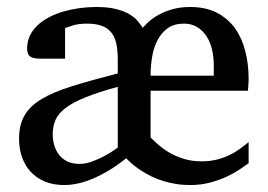

<svg xmlns="http://www.w3.org/2000/svg" viewBox="-20 -514 761 546"><path d="M587.9 -329.1Q587.9 -351.6 583 -372.8Q578.1 -394 567.6 -410.4Q557.1 -426.8 541 -436.8Q524.9 -446.8 502.9 -446.8Q475.1 -446.8 457 -433.8Q439 -420.9 428 -399.9Q417 -378.9 412.6 -352.3Q408.2 -325.7 408.2 -298.8H587.9ZM314.9 -267.1Q259.8 -252 223.9 -237.5Q188 -223.1 167.2 -207.5Q146.5 -191.9 138.2 -173.6Q129.9 -155.3 129.9 -132.8Q129.9 -115.7 134.5 -100.3Q139.2 -85 148.4 -73.2Q157.7 -61.5 172.1 -54.7Q186.5 -47.9 206.1 -47.9Q223.6 -47.9 242.7 -54.9Q261.7 -62 277.8 -70.8Q296.9 -81.1 314.9 -94.2ZM687 -49.8Q676.3 -42 660.2 -31.2Q644 -20.5 623.3 -11Q602.5 -1.5 576.7 5.4Q550.8 12.2 521 12.2Q499 12.2 479.7 9Q460.4 5.9 443.4 0.5Q426.3 -4.9 412.1 -11.7Q397.9 -18.6 386.2 -25.9Q358.9 -42.5 338.9 -64Q312.5 -42.5 283.7 -25.9Q271 -18.6 256.8 -11.7Q242.7 -4.9 227.3 0.5Q211.9 5.9 195.8 9Q179.7 12.2 163.1 12.2Q131.3 12.2 107.4 2.2Q83.5 -7.8 67.1 -25.6Q50.8 -43.5 42.5 -67.4Q34.2 -91.3 34.2 -119.1Q34.2 -158.7 49.6 -185.5Q64.9 -212.4 98.4 -232.4Q131.8 -252.4 185.3 -269Q238.8 -285.6 314.9 -305.2V-346.2Q314.9 -371.1 310.8 -389.9Q306.6 -408.7 296.6 -421.4Q286.6 -434.1 269.8 -440.4Q252.9 -446.8 228 -446.8Q203.6 -446.8 188 -441.9Q172.4 -437 165 -434.1V-347.2H95.2Q75.2 -347.2 66.2 -353Q57.1 -358.9 57.1 -376Q57.1 -396.5 65.4 -413.3Q73.7 -430.2 87.9 -443.1Q102.1 -456.1 121.1 -465.8Q140.1 -475.6 161.9 -481.7Q183.6 -487.8 207 -491Q230.5 -494.1 252.9 -494.1Q288.1 -494.1 311.3 -488Q334.5 -481.9 349.1 -472.9Q363.8 -463.9 372.1 -453.6Q380.4 -443.4 386.2 -435.1Q392.1 -442.4 403.1 -452.4Q414.1 -462.4 430.7 -471.7Q447.3 -481 469.7 -487.5Q492.2 -494.1 521 -494.1Q565.4 -494.1 597.2 -477.5Q628.9 -460.9 648.7 -432.9Q668.5 -404.8 677.7 -367.9Q687 -331.1 687 -291Q687 -286.6 686.8 -280.5Q686.5 -274.4 686 -269Q685.5 -262.7 685.1 -255.9H408.2V-123Q418.9 -112.3 432.9 -100.3Q446.8 -88.4 464.6 -78.4Q482.4 -68.4 504.4 -61.8Q526.4 -55.2 553.2 -55.2Q575.7 -55.2 594.2 -59.6Q612.8 -64 628.9 -71.3Q645 -78.6 659.2 -88.6Q673.3 -98.6 687 -109.9Z"/></svg>

Font: BabelStone Ogham Lithic
Style: Regular
Weight: 400
Designer: Andrew West
Foundry: BabelStone
Version: Version 1.02 March 14, 2022